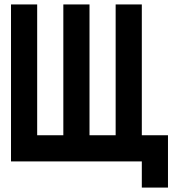

<svg xmlns="http://www.w3.org/2000/svg" viewBox="-20 -723 802 860"><path d="M29.3 -703.1H146.5V-117.2H263.7V-703.1H380.9V-117.2H498V-703.1H615.2V-117.2H732.4V117.2H615.2V0H29.3Z"/></svg>

Font: Gerhaus
Style: Regular
Weight: 400
Designer: GGBotNet
Foundry: GGBotNet
Version: 1.01